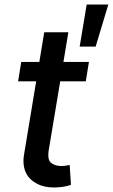

<svg xmlns="http://www.w3.org/2000/svg" viewBox="-20 -818 497 845"><path d="M73.5 -545.5H153.1L174.7 -676.1H280.9L259.2 -545.5H371.4L357.6 -460.2H245L195 -160.2Q187.1 -114.7 205.3 -100.9Q223 -87.4 248.9 -87.4Q261.7 -87.4 271.3 -89.1Q280.9 -90.9 286.6 -92L292.3 -4.3Q274.1 1.8 255.3 4.4Q236.5 7.1 217.3 7.1Q175.4 7.1 144.9 -8.2Q128.6 -16.3 115.6 -28.4Q102.6 -40.5 94.6 -56.6Q86.6 -72.8 84.2 -93.2Q81.7 -113.6 85.9 -138.1L139.2 -460.2H59.7ZM361.5 -797.9H456.7L400.9 -612.9H330.6Z"/></svg>

Font: Inter P Medium
Style: Italic
Weight: 500
Italic angle: 9.39999°
Designer: Rasmus Andersson
Foundry: rsms
Version: Version 3.018;git-588b23468